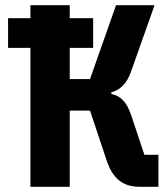

<svg xmlns="http://www.w3.org/2000/svg" viewBox="-20 -718 640 738"><path d="M97 0H248V-293H326L390 -101C414 -30 453 0 518 0H589V-123H535L485 -273C467 -327 444 -349 408 -357V-363C444 -373 468 -399 483 -441L574 -698H426L326 -414H248V-534H338V-648H248V-698H97V-648H11V-534H97Z"/></svg>

Font: IBM Plex Mono
Style: Bold
Weight: 700
Monospace: yes
Designer: Mike Abbink, Paul van der Laan, Pieter van Rosmalen
Foundry: Bold Monday
Version: Version 2.004